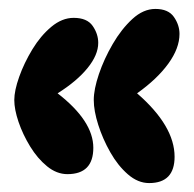

<svg xmlns="http://www.w3.org/2000/svg" viewBox="-20 -557 434 430"><path d="M314 -147Q289 -147 266.5 -166.5Q244 -186 227 -216Q210 -246 200 -277.5Q190 -309 190 -333Q190 -357 201.5 -391Q213 -425 232.5 -458.5Q252 -492 276.5 -514.5Q301 -537 328 -537Q357 -537 369.5 -519Q382 -501 382 -481Q382 -449 357 -414.5Q332 -380 287 -348Q371 -275 371 -206Q371 -147 314 -147ZM131 -167Q107 -167 85.5 -184.5Q64 -202 47.5 -229Q31 -256 21.5 -284Q12 -312 12 -333Q12 -354 23 -385Q34 -416 52.5 -446.5Q71 -477 95 -497Q119 -517 145 -517Q175 -517 187.5 -499Q200 -481 200 -461Q200 -434 176 -404.5Q152 -375 109 -348Q189 -286 189 -226Q189 -167 131 -167Z"/></svg>

Font: DynaPuff Condensed Medium
Style: Regular
Weight: 500
Width: 3
Designer: Toshi Omagari, Jennifer Daniel
Foundry: Google Fonts
Version: Version 2.000; ttfautohint (v1.8.4.7-5d5b)